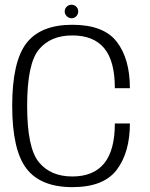

<svg xmlns="http://www.w3.org/2000/svg" viewBox="-20 -785 632 810"><path d="M285.5 4.5Q417.5 4.5 472.8 -69Q528 -142.5 528 -264H464.5Q464.5 -151 419.5 -95.8Q374.5 -40.5 285 -40.5Q193.5 -40.5 144 -100.8Q94.5 -161 94.5 -338.5Q94.5 -516 143.8 -575.8Q193 -635.5 285 -635.5Q374.5 -635.5 419.5 -581.8Q464.5 -528 464.5 -413H528Q528 -536.5 472.8 -608.5Q417.5 -680.5 285 -680.5Q151.5 -680.5 91.5 -602.8Q31.5 -525 31.5 -338.5Q31.5 -152.5 91.5 -74Q151.5 4.5 285.5 4.5ZM282 -708Q293.5 -708 301.8 -716.5Q310 -725 310 -737Q310 -748.5 301.8 -756.8Q293.5 -765 282 -765Q270 -765 261.5 -756.8Q253 -748.5 253 -737Q253 -725 261.8 -716.5Q270.5 -708 282 -708Z"/></svg>

Font: Anybody Thin Light
Style: Regular
Weight: 300
Version: Version 1.113;gftools[0.9.25]